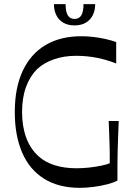

<svg xmlns="http://www.w3.org/2000/svg" viewBox="-20 -888 641 922"><path d="M363 14Q262 14 192 -29.5Q122 -73 86.5 -155Q51 -237 51 -350Q51 -466 89 -547.5Q127 -629 198.5 -671.5Q270 -714 371 -714Q399 -714 429 -710.5Q459 -707 487.5 -700.5Q516 -694 538 -686V-583Q496 -600 447.5 -610Q399 -620 345 -620Q287 -620 238.5 -603Q190 -586 158 -556Q124 -522 105 -470.5Q86 -419 86 -350Q86 -281 106 -226.5Q126 -172 167 -136Q197 -109 243 -94.5Q289 -80 347 -80Q378 -80 409 -83.5Q440 -87 466.5 -92.5Q493 -98 507 -104Q507 -135 507 -156Q507 -177 506 -196.5Q505 -216 504.5 -242Q504 -268 502 -307H550Q548 -259 547 -225.5Q546 -192 545 -163.5Q544 -135 544 -102Q544 -69 544 -21Q526 -11 495 -3Q464 5 429 9.5Q394 14 363 14ZM338 -766Q306 -766 284 -779Q262 -792 250.5 -815Q239 -838 239 -868H295Q295 -832 305.5 -814.5Q316 -797 338 -797Q360 -797 370.5 -814.5Q381 -832 381 -868H437Q437 -838 425.5 -815Q414 -792 392 -779Q370 -766 338 -766Z"/></svg>

Font: Ojuju Medium
Style: Regular
Weight: 500
Designer: Chisaokwu Joboson, Mirko Velimirovic
Foundry: Udi Foundry
Version: Version 1.000